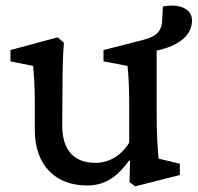

<svg xmlns="http://www.w3.org/2000/svg" viewBox="-20 -646 699 679"><path d="M458 13 616 -27V-67L541 -85C538 -113 534 -163 534 -245V-467C613 -484 659 -521 659 -574C659 -617 610 -634 556 -623L554 -582C553 -534 534 -517 483 -504L346 -469V-429L431 -413C435 -377 437 -326 437 -275V-142C406 -90 359 -70 318 -70C249 -70 200 -107 200 -203L201 -329C201 -390 202 -447 206 -495L184 -514L17 -469V-429L97 -413C101 -371 103 -331 103 -289V-188C103 -55 182 10 288 10C343 10 390 -13 436 -78L440 -77L438 -2Z"/></svg>

Font: TPK Tissa Web Medium
Style: Regular
Weight: 500
Designer: Jacques Le Bailly, Suppakit Chalermlarp | Katatrad Co.,Ltd.
Foundry: Jacques Le Bailly, Cadson Demak Co.,Ltd.
Version: Version 5.000;Glyphs 3.1.2 (3151)